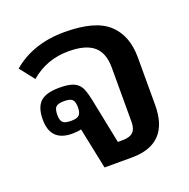

<svg xmlns="http://www.w3.org/2000/svg" viewBox="-103 -643 729 741"><g transform="rotate(-20 261.5 -272.0)"><path d="M169 -169Q154 -165 132 -165Q43 -165 43 -255Q43 -304 66 -326.5Q89 -349 145 -349Q185 -349 205 -339.5Q225 -330 234 -310Q243 -290 251 -248L286 -75H306Q335 -75 348.5 -88Q362 -101 362 -129V-353Q362 -413 329 -441Q296 -469 226 -469Q136 -469 70 -412L23 -472Q108 -544 237 -544Q362 -544 416 -495Q470 -446 470 -355V-160Q470 0 316 0H204ZM187 -253Q187 -277 178 -285.5Q169 -294 145 -294Q120 -294 111 -285.5Q102 -277 102 -253Q102 -230 111 -221.5Q120 -213 145 -213Q169 -213 178 -222Q187 -231 187 -253Z"/></g></svg>

Font: Pridi
Style: Regular
Weight: 400
Designer: Katatrad Team
Foundry: CadsonDemak
Version: Version 1.001